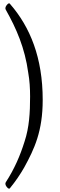

<svg xmlns="http://www.w3.org/2000/svg" viewBox="-20 -866 357 1142"><path d="M41 -841C40 -843 38 -844 38 -845C36 -846 35 -846 34 -846C25 -846 12 -827 12 -818C12 -814 13 -810 15 -807C77 -697 128 -581 148 -433C156 -388 159 -341 159 -292C159 -197 154 -108 126 -24C100 60 65 140 15 217C13 220 12 224 12 228C12 237 25 256 34 256C35 256 36 256 38 255C38 254 40 253 41 251C72 213 100 172 124 130C185 19 234 -86 234 -272C234 -523 159 -705 41 -841Z"/></svg>

Font: fbb
Style: Regular
Weight: 400
Designer: David J. Perry, Michael Sharpe
Version: Version 1.045